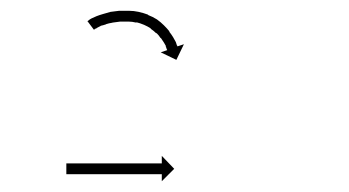

<svg xmlns="http://www.w3.org/2000/svg" viewBox="-20 -579 647 356"><path d="M105 -276Q106 -276 107.5 -276Q109 -276 111 -276Q113 -276 115 -276Q117 -276 119 -276Q122 -276 125 -276Q128 -276 131 -276Q134 -276 137.5 -276Q141 -276 144 -276Q148 -276 151.5 -276Q155 -276 159 -276Q163 -276 167 -276Q171 -276 175 -276Q179 -276 183 -276Q187 -276 191 -276Q196 -276 200 -276Q204 -276 208 -276Q212 -276 216 -276Q220 -276 224 -276Q228 -276 231.5 -276Q235 -276 239 -276Q242 -276 245.5 -276Q249 -276 252 -276Q255 -276 258 -276Q261 -276 264 -276Q266 -276 268 -276Q270 -276 272 -276Q274 -276 275.5 -276Q277 -276 278 -276Q279 -276 279.5 -276Q280 -276 280 -276V-290L303 -266L280 -243V-256Q280 -256 279.5 -256Q279 -256 278 -256Q277 -256 275.5 -256Q274 -256 272 -256Q270 -256 268 -256Q266 -256 264 -256Q261 -256 258 -256Q255 -256 252 -256Q249 -256 245.5 -256Q242 -256 239 -256Q235 -256 231.5 -256Q228 -256 224 -256Q220 -256 216 -256Q212 -256 208 -256Q204 -256 200 -256Q196 -256 191 -256Q187 -256 183 -256Q179 -256 175 -256Q171 -256 167 -256Q163 -256 159 -256Q155 -256 151.5 -256Q148 -256 144 -256Q141 -256 137.5 -256Q134 -256 131 -256Q128 -256 125 -256Q122 -256 119 -256Q117 -256 115 -256Q113 -256 111 -256Q109 -256 107.5 -256Q106 -256 105 -256Q104 -256 103.5 -256Q103 -256 103 -256V-276Q103 -276 103.5 -276Q104 -276 105 -276ZM144 -541Q144 -541 144 -541Q144 -541 144 -541Q144 -541 144 -541Q144 -541 144 -541Q146 -543 150 -545Q150 -545 150 -545Q150 -545 150 -545Q150 -545 150 -545Q150 -545 150 -545Q154 -547 159 -549Q159 -549 159 -549Q159 -549 159 -549Q159 -549 159 -549Q159 -549 159 -549Q164 -551 171 -553Q171 -553 171 -553Q171 -553 171 -553Q171 -553 171 -553Q171 -553 171 -553Q178 -555 185 -557Q185 -557 185 -557Q185 -557 185 -557Q185 -557 185 -557Q185 -557 185 -557Q193 -558 201 -559Q201 -559 201 -559Q201 -559 201 -559Q201 -559 201 -559Q201 -559 201 -559Q210 -559 218 -559Q218 -559 218 -559Q218 -559 218 -559Q218 -559 218.5 -559Q219 -559 219 -559Q228 -559 237 -557Q237 -557 237 -557Q237 -557 237 -557Q237 -557 237 -557Q237 -557 237 -557Q246 -555 254 -552Q254 -552 254.5 -551.5Q255 -551 255 -551Q255 -551 255 -551Q255 -551 255 -551Q263 -548 271 -543Q271 -543 271 -543Q271 -543 271 -543Q271 -543 271 -543Q271 -543 271 -543Q278 -538 284 -532Q284 -532 284 -532Q284 -532 284 -532Q284 -532 284 -532Q284 -532 284 -532Q290 -526 294 -521Q294 -521 294 -521Q294 -521 294 -521Q294 -521 294 -520.5Q294 -520 294 -520Q298 -515 301 -510Q301 -510 301 -510Q301 -510 301 -510Q301 -510 301 -510Q301 -510 301 -510Q304 -505 306 -501Q306 -501 306 -501Q306 -501 306 -501Q306 -501 306 -501Q306 -501 306 -501Q307 -498 308 -495Q308 -495 308 -495Q308 -495 308 -495Q308 -495 308 -495Q308 -495 308 -495Q309 -494 309 -493L321 -497L307 -468L278 -482L290 -486Q290 -487 289 -488Q289 -488 289 -488Q289 -488 289 -488Q289 -488 289 -488Q289 -488 289 -488Q289 -490 287 -493Q287 -493 287 -493Q287 -493 287 -493Q288 -493 288 -493Q288 -493 288 -493Q286 -496 284 -500Q284 -500 284 -500Q284 -500 284 -500Q284 -500 284 -500Q284 -500 284 -500Q281 -504 278 -509Q278 -509 278 -509Q278 -509 278 -509Q278 -509 278 -508.5Q278 -508 278 -508Q275 -513 270 -518Q270 -518 270 -518Q270 -518 270 -518Q270 -518 270 -517.5Q270 -517 270 -517Q265 -522 259 -526Q259 -526 259.5 -526Q260 -526 260 -526Q260 -526 260 -526Q260 -526 260 -526Q254 -530 247 -533Q247 -533 247 -533Q247 -533 247 -533Q247 -533 247 -533Q247 -533 247 -533Q240 -536 232 -538Q232 -538 232.5 -538Q233 -538 233 -537Q233 -537 233 -537Q233 -537 233 -537Q225 -539 218 -539Q218 -539 218 -539Q218 -539 218 -539Q218 -539 218 -539Q218 -539 218 -539Q210 -539 203 -539Q203 -539 203 -539Q203 -539 203 -539Q203 -539 203 -539Q203 -539 203 -539Q195 -538 188 -537Q188 -537 188.5 -537Q189 -537 189 -537Q189 -537 189 -537Q189 -537 189 -537Q182 -536 176 -534Q176 -534 176 -534Q176 -534 176 -534Q176 -534 176.5 -534Q177 -534 177 -534Q171 -532 166 -531Q166 -531 166 -531Q166 -531 166 -531Q167 -531 167 -531Q167 -531 167 -531Q163 -529 159 -527Q159 -527 159 -527Q159 -527 160 -527Q160 -527 160 -527Q160 -527 160 -527Q157 -526 155 -525Q155 -525 155 -525Q155 -525 155 -525Q156 -525 156 -525Q156 -525 156 -525Q155 -524 154 -524L142 -540Q143 -540 144 -541Z"/></svg>

Font: FRB American Cursive Just Arrows Light
Style: Italic
Weight: 300
Italic angle: -25°
Version: Version 2.0;Modular Font Editor K font №1